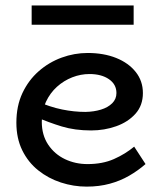

<svg xmlns="http://www.w3.org/2000/svg" viewBox="-20 -680 600 714"><path d="M302.1 14Q253.3 14 206.5 -1.3Q159.7 -16.5 122.1 -46.6Q84.6 -76.6 62.7 -121.2Q40.9 -165.7 40.9 -223.8Q40.9 -286 63.4 -333.9Q86 -381.8 123.9 -415.1Q161.8 -448.4 209.1 -465.7Q256.4 -483 306 -483Q365.7 -483 411.9 -464.5Q458 -446 484.7 -412.4Q511.4 -378.8 511.4 -334.1Q511.4 -287.8 483.7 -256.9Q455.9 -226 412 -210.5Q368.1 -194.9 318.9 -194.9Q258.4 -194.9 209.8 -209.7Q161.3 -224.5 114.6 -244.8L114.1 -304.5Q166.9 -281.7 211.3 -272.8Q255.6 -263.8 297.5 -263.8Q329.6 -264.4 355.5 -272.4Q381.4 -280.3 397.2 -296Q413 -311.6 413 -334.1Q413 -366.3 385.1 -385.5Q357.2 -404.7 312.6 -404.7Q280.1 -404.7 248.7 -392.5Q217.3 -380.2 191.8 -357.3Q166.3 -334.3 150.9 -301.5Q135.4 -268.8 135.4 -227.1Q135.4 -177.8 159.1 -142.2Q182.8 -106.7 221.5 -88.2Q260.2 -69.8 305.4 -69.8Q361.2 -69.8 403.4 -88.4Q445.6 -107 479 -134.7L521.2 -69.9Q493.5 -45.7 460.5 -26.6Q427.6 -7.5 388.3 3.2Q349 14 302.1 14ZM477 -659.7V-588.1H97.7V-659.7Z"/></svg>

Font: BioRhyme ExtraBold
Style: Regular
Weight: 800
Designer: Aoife Mooney
Foundry: Aoife Mooney Type
Version: Version 1.600;gftools[0.9.33]